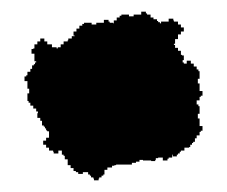

<svg xmlns="http://www.w3.org/2000/svg" viewBox="-20 -385 389 329"><path d="M22 -246H27V-233H30V-225H27V-212H29V-209H32V-204H37V-199H42V-194H45V-191H44V-183H49V-178H52V-170H55V-168H57V-165H59V-162H60V-161H61V-160H64V-149H59V-144H54V-137H59V-132H64V-127H71V-125H72V-122H80V-127H86V-120H89V-118H91V-112H96V-102H101V-97H106V-92H110V-90H114V-87H122V-90H131V-86H134V-84H136V-81H140V-79H141V-76H149V-79H150V-81H154V-84H157V-86H159V-94H164V-98H172V-101H176V-102H179V-103H206V-106H213V-108H219V-111H225V-110H239V-109H246V-111H247V-114H251V-115H259V-110H267V-113H269V-115H275V-120H276V-117H283V-120H285V-122H288V-125H290V-127H296V-132H304V-133H306V-137H309V-140H311V-142H314V-148H317V-153H322V-159H324V-161H327V-169H322V-182H319V-190H322V-203H320V-206H317V-213H322V-219H324V-221H327V-229H322V-242H319V-250H322V-263H320V-266H317V-271H312V-276H307V-281H300V-276H295V-278H293V-282H295V-290H292V-291H290V-298H285V-303H280V-308H278V-310H280V-318H285V-326H290V-331H295V-338H290V-343H285V-348H278V-350H277V-353H269V-348H256V-345H254V-347H251V-349H249V-352H243V-355H238V-360H232V-362H230V-365H222V-360H209V-357H201V-360H188V-358H185V-355H180V-350H175V-345H174V-346H168V-348H166V-351H158V-346H145V-343H137V-346H124V-344H121V-341H116V-336H111V-331H106V-324H108V-323H103V-319H97V-316H96V-314H89V-309H84V-304H79V-302H77V-304H69V-309H61V-314H56V-319H49V-314H44V-309H39V-302H37V-301H34V-293H39V-280H42V-278H40V-275H38V-273H35V-267H32V-262H27V-256H25V-254H22Z"/></svg>

Font: Camosport
Style: Regular
Weight: 400
Version: Version 001.000